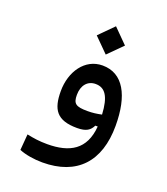

<svg xmlns="http://www.w3.org/2000/svg" viewBox="-145 -669 876 1005"><g transform="rotate(20 293.0 -166.0)"><path d="M208 234.4C400.4 234.4 503.4 122.6 503.4 -76.7C503.4 -245.1 447.3 -350.6 332 -350.6C233.9 -350.6 171.4 -258.3 171.4 -149.9C171.4 -47.9 203.1 2.9 316.9 2.9C368.7 2.9 388.7 -12.7 403.3 -41.5H416.5C406.2 90.8 323.2 135.7 199.2 135.7C155.3 135.7 123.5 130.9 85.4 123L78.1 211.9C111.8 226.1 161.6 234.4 208 234.4ZM416.5 -107.9C389.2 -102.1 366.7 -99.1 338.4 -99.1C272.5 -99.1 257.3 -111.3 257.3 -160.2C257.3 -212.4 285.6 -247.1 330.6 -247.1C383.8 -247.1 411.1 -207 416.5 -107.9ZM327.1 -409.7 405.8 -488.3 327.1 -567.4 248.5 -488.3Z"/></g></svg>

Font: Cascadia Mono NF
Style: Regular
Weight: 400
Monospace: yes
Designer: Aaron Bell
Foundry: Saja Typeworks
Version: Version 2404.023